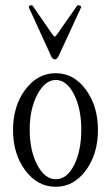

<svg xmlns="http://www.w3.org/2000/svg" viewBox="-20 -706 426 737"><path d="M191 -478Q182 -478 176 -491L91 -677Q89 -682 96 -685Q103 -688 106 -683L179 -577Q188 -565 191 -565Q192 -565 201 -577L276 -684Q278 -687 285.5 -685Q293 -683 291 -677L205 -491Q198 -478 191 -478ZM194 11Q124 11 77 -52Q30 -115 30 -207Q30 -299 77 -362Q124 -425 194 -425Q263 -425 309.5 -362Q356 -299 356 -207Q356 -115 309.5 -52Q263 11 194 11ZM194 -18Q237 -18 264.5 -72.5Q292 -127 292 -208Q292 -289 264 -344Q236 -399 194 -399Q153 -399 123.5 -343.5Q94 -288 94 -208Q94 -128 123 -73Q152 -18 194 -18Z"/></svg>

Font: Junicode Cond Light
Style: Regular
Weight: 300
Width: 3
Designer: Peter S. Baker
Version: Version 2.201